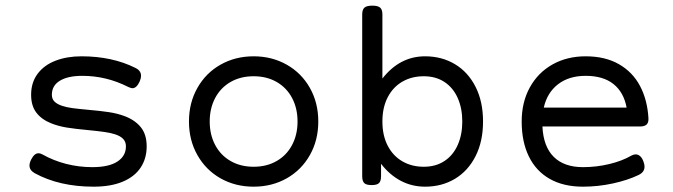

<svg xmlns="http://www.w3.org/2000/svg" viewBox="-20 -666 2438 696"><path d="M106 -38.1Q86.9 -48.8 86.9 -65.9Q86.9 -75.2 92.8 -87.4Q104.5 -110.4 119.1 -110.4Q126.5 -110.4 134.3 -106Q174.3 -83.5 220.2 -71.8Q266.1 -60.1 314.5 -60.1Q374.5 -60.1 405.5 -80.3Q436.5 -100.6 436.5 -135.3Q436.5 -151.9 426.5 -162.4Q416.5 -172.9 397 -179.2Q380.4 -184.6 357.9 -187.7Q335.4 -190.9 300.3 -194.3Q252.4 -198.7 222.2 -203.6Q191.9 -208.5 166 -218.8Q131.3 -232.4 112.1 -257.3Q92.8 -282.2 92.8 -322.3Q92.8 -367.2 116.5 -398.7Q140.1 -430.2 181.4 -446Q222.7 -461.9 275.4 -461.9Q387.2 -461.9 471.7 -419.4Q491.2 -409.7 491.2 -391.6Q491.2 -381.8 486.3 -370.6Q475.1 -346.2 460 -346.2Q455.1 -346.2 445.3 -350.6Q365.7 -391.1 278.3 -391.1Q226.6 -391.1 197.3 -373.5Q168 -356 168 -322.3Q168 -307.1 177.7 -297.6Q187.5 -288.1 205.6 -282.2Q221.7 -276.9 241.7 -274.2Q261.7 -271.5 298.3 -268.1Q343.8 -264.2 374.5 -259.5Q405.3 -254.9 431.6 -245.1Q469.2 -231 490.5 -204.8Q511.7 -178.7 511.7 -135.3Q511.7 -91.3 489.7 -58.3Q467.8 -25.4 424.6 -7.3Q381.3 10.7 319.3 10.7Q195.3 10.7 106 -38.1Z M1133.8 -225.6Q1133.8 -157.7 1103.3 -103.8Q1072.8 -49.8 1019.3 -19.5Q965.8 10.7 899.4 10.7Q833 10.7 779.5 -19.5Q726.1 -49.8 695.6 -103.8Q665 -157.7 665 -225.6Q665 -293.5 695.6 -347.4Q726.1 -401.4 779.5 -431.6Q833 -461.9 899.4 -461.9Q965.8 -461.9 1019.3 -431.6Q1072.8 -401.4 1103.3 -347.4Q1133.8 -293.5 1133.8 -225.6ZM740.2 -225.6Q740.2 -177.7 760 -140.4Q779.8 -103 815.9 -82.3Q852.1 -61.5 899.4 -61.5Q946.8 -61.5 982.9 -82.3Q1019 -103 1038.8 -140.4Q1058.6 -177.7 1058.6 -225.6Q1058.6 -273.4 1038.8 -310.8Q1019 -348.1 982.9 -368.9Q946.8 -389.6 899.4 -389.6Q852.1 -389.6 815.9 -368.9Q779.8 -348.1 760 -310.8Q740.2 -273.4 740.2 -225.6Z M1366.2 -613.8V-381.3Q1429.2 -461.9 1521 -461.9Q1581.5 -461.9 1629.2 -433.3Q1676.8 -404.8 1703.9 -351.3Q1731 -297.9 1731 -225.6Q1731 -153.3 1703.9 -99.9Q1676.8 -46.4 1629.2 -17.8Q1581.5 10.7 1521 10.7Q1473.1 10.7 1432.6 -10.7Q1392.1 -32.2 1361.3 -72.3V-26.9Q1361.3 -9.8 1354 -2.4Q1346.7 4.9 1327.6 4.9H1326.7Q1307.6 4.9 1300.3 -2.4Q1293 -9.8 1293 -26.9V-613.8Q1293 -630.9 1301 -638.2Q1309.1 -645.5 1329.1 -645.5H1330.1Q1350.1 -645.5 1358.2 -638.2Q1366.2 -630.9 1366.2 -613.8ZM1366.2 -225.6Q1366.2 -174.8 1385.5 -137.7Q1404.8 -100.6 1438.7 -81.1Q1472.7 -61.5 1516.1 -61.5Q1559.6 -61.5 1591.1 -82.3Q1622.6 -103 1639.2 -140.4Q1655.8 -177.7 1655.8 -225.6Q1655.8 -273.4 1639.2 -310.8Q1622.6 -348.1 1591.1 -368.9Q1559.6 -389.6 1516.1 -389.6Q1472.7 -389.6 1438.7 -370.1Q1404.8 -350.6 1385.5 -313.5Q1366.2 -276.4 1366.2 -225.6Z M2330.6 -237.8Q2331.5 -221.7 2324 -214.6Q2316.4 -207.5 2299.8 -207.5H1946.3Q1949.7 -134.8 1987.3 -97.4Q2024.9 -60.1 2093.3 -60.1Q2142.1 -60.1 2188.7 -71.3Q2235.4 -82.5 2269 -102.1Q2277.3 -106.4 2284.2 -106.4Q2293.5 -106.4 2301 -99.4Q2308.6 -92.3 2313 -79.1Q2316.4 -70.3 2316.4 -61.5Q2316.4 -42 2294.9 -31.7Q2255.4 -12.7 2201.7 -1Q2147.9 10.7 2093.3 10.7Q2022.5 10.7 1972.7 -17.6Q1922.9 -45.9 1897 -99.1Q1871.1 -152.3 1871.1 -225.6Q1871.1 -295.4 1900.6 -349.1Q1930.2 -402.8 1982.9 -432.4Q2035.6 -461.9 2103 -461.9Q2173.8 -461.9 2223.6 -433.3Q2273.4 -404.8 2300 -354.5Q2326.7 -304.2 2330.6 -237.8ZM1951.2 -275.9H2251.5Q2241.2 -331.5 2203.9 -361.3Q2166.5 -391.1 2103 -391.1Q2042.5 -391.1 2002.9 -360.6Q1963.4 -330.1 1951.2 -275.9Z"/></svg>

Font: Courier Prime Sans
Style: Regular
Weight: 400
Designer: Alan Dague-Greene
Foundry: Quote-Unquote Apps
Version: Version 3.020